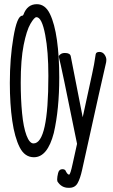

<svg xmlns="http://www.w3.org/2000/svg" viewBox="-20 -733 540 917"><path d="M142 18Q98 18 74 -29.5Q50 -77 38.5 -156.5Q27 -236 27 -337Q27 -455 44 -554Q61 -657 86 -658Q90 -658 92 -663Q110 -713 156 -713Q196 -713 218.5 -666.5Q241 -620 252 -541.5Q263 -463 263 -363Q263 -211 237 -98Q207 18 142 18ZM140 -48Q211 -48 211 -371Q211 -488 196 -566Q180 -651 154 -651Q144 -651 125.5 -619.5Q107 -588 93 -518Q79 -448 79 -339Q79 -259 85.5 -192Q92 -125 106.5 -86.5Q121 -48 140 -48ZM307 164Q273 164 254 133Q253 129 253 124Q253 112 257.5 93.5Q262 75 278 75Q292 75 295 86Q303 101 310 101Q316 101 327 49L348 -46Q271 -427 261 -461V-464Q261 -468 269 -474Q277 -480 290 -480Q315 -480 318 -464Q324 -432 375 -173L420 -380Q430 -424 437 -474Q439 -485 455 -485Q470 -485 479 -472.5Q488 -460 488 -447Q488 -443 487 -436Q474 -383 372 79Q363 120 350.5 142Q338 164 311 164Z"/></svg>

Font: LXGW WenKai Mono TC
Style: Regular
Weight: 400
Designer: LXGW / Fontworks Inc.
Foundry: LXGW / Fontworks Inc.
Version: Version 1.330